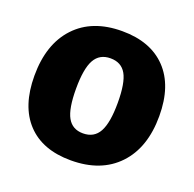

<svg xmlns="http://www.w3.org/2000/svg" viewBox="-105 -658 787 780"><g transform="rotate(20 288.5 -268.5)"><path d="M555 -278Q555 -141 481.5 -63.5Q408 14 278 14Q155 14 88.5 -57Q22 -128 22 -259Q22 -396 94.5 -473.5Q167 -551 296 -551Q419 -551 487 -480Q555 -409 555 -278ZM199 -267Q199 -181 220 -143.5Q241 -106 287 -106Q335 -106 356.5 -145.5Q378 -185 378 -271Q378 -357 357 -394Q336 -431 289 -431Q242 -431 220.5 -392.5Q199 -354 199 -267Z"/></g></svg>

Font: Bitter Pro ExtraBold
Style: Regular
Weight: 800
Designer: Sol Matas, and Bitter project Authors
Foundry: Sol Matas
Version: Version 1.010